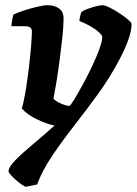

<svg xmlns="http://www.w3.org/2000/svg" viewBox="-20 -520 527 740"><path d="M78 200Q63 192 48 179.5Q33 167 23 156Q13 145 13 140Q13 124 40 96.5Q67 69 108 35Q149 1 190 -36Q157 -43 120.5 -61Q84 -79 64 -102Q72 -128 79 -171Q86 -214 91.5 -260.5Q97 -307 100 -345Q103 -383 103 -399Q103 -409 96.5 -414Q90 -419 74 -419H24Q24 -427 27 -443.5Q30 -460 32 -464Q46 -471 72 -479.5Q98 -488 124 -494Q150 -500 163 -500Q190 -500 207.5 -487.5Q225 -475 225 -449Q225 -419 220.5 -377Q216 -335 210 -289.5Q204 -244 197.5 -204Q191 -164 186 -139Q201 -126 219 -119Q237 -112 247 -112Q251 -112 264.5 -134Q278 -156 296.5 -189.5Q315 -223 333 -260.5Q351 -298 362.5 -329.5Q374 -361 374 -377Q374 -384 361 -396Q348 -408 327.5 -419.5Q307 -431 286 -439Q286 -445 289 -458Q292 -471 294 -474Q302 -480 318.5 -486Q335 -492 351 -496Q367 -500 375 -500Q384 -500 402.5 -491Q421 -482 440.5 -469Q460 -456 473.5 -444.5Q487 -433 487 -427Q487 -400 473.5 -363.5Q460 -327 440 -290Q405 -223 359 -159.5Q313 -96 266.5 -36.5Q220 23 181.5 80Q143 137 123 191Z"/></svg>

Font: Texturina 72pt 72pt ExtraBold
Style: Italic
Weight: 800
Italic angle: -11°
Designer: Guillermo Torres Carreño
Foundry: Omnibus-Type
Version: Version 1.002; ttfautohint (v1.8.3)